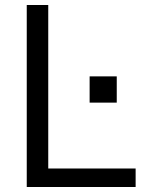

<svg xmlns="http://www.w3.org/2000/svg" viewBox="-20 -748 574 768"><path d="M87 0V-728H173V-74H522.5V0ZM338.5 -337.5V-442.5H447V-337.5Z"/></svg>

Font: Mooli
Style: Regular
Weight: 400
Designer: Vernon Adams
Foundry: Vernon Adams
Version: Version 1.000; ttfautohint (v1.8.4.7-5d5b);gftools[0.9.33]